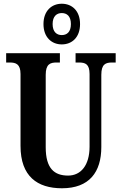

<svg xmlns="http://www.w3.org/2000/svg" viewBox="-20 -999 653 1029"><path d="M311 -761C366 -761 409 -799 409 -870C409 -941 366 -979 311 -979C257 -979 213 -941 213 -870C213 -799 257 -761 311 -761ZM311 -811C285 -811 262 -827 262 -870C262 -913 285 -929 311 -929C338 -929 360 -913 360 -870C360 -827 338 -811 311 -811ZM312 10C459 10 523 -77 523 -211V-598C523 -656 547 -664 581 -664H600V-714H385V-664H403C437 -664 460 -656 460 -602V-213C460 -114 414 -58 345 -58C271 -58 225 -96 225 -210V-598C225 -656 250 -664 283 -664H301V-714H13V-664H32C65 -664 90 -656 90 -602V-217C90 -54 180 10 312 10Z"/></svg>

Font: Noto Serif Khmer ExtraCondensed
Style: Bold
Weight: 700
Width: 2
Designer: Danh Hong and the Monotype Design Team
Foundry: Monotype Imaging Inc.
Version: Version 2.004